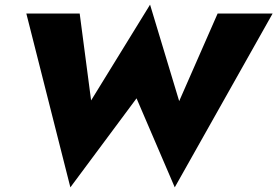

<svg xmlns="http://www.w3.org/2000/svg" viewBox="-20 -758 1190 824"><path d="M749 -324 624 -738 371 -327 322 -700H93L282 46L566 -336L730 46L1150 -700H914Z"/></svg>

Font: Jost* 800 Heavy Italic
Style: Italic
Weight: 800
Italic angle: -10°
Version: Version 3.200; ttfautohint (v0.97) -l 8 -r 50 -G 200 -x 14 -